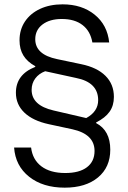

<svg xmlns="http://www.w3.org/2000/svg" viewBox="-20 -705 590 885"><path d="M278.3 160Q177.5 160 114.2 109.6Q50.8 59.2 45 -25H123.3Q130 30.8 170.8 61.7Q211.7 92.5 280.8 92.5Q345.8 92.5 380.8 65.8Q415.8 39.2 415.8 -9.2Q415.8 -86.7 313.3 -109.2L205 -132.5Q131.7 -148.3 92.5 -185.8Q53.3 -223.3 53.3 -277.5Q53.3 -361.7 142.5 -396.7V-400Q105.8 -420 87.9 -449.2Q70 -478.3 70 -519.2Q70 -568.3 95 -605.8Q120 -643.3 165 -664.2Q210 -685 268.3 -685Q357.5 -685 416.2 -637.5Q475 -590 483.3 -509.2H405.8Q396.7 -561.7 360.4 -589.6Q324.2 -617.5 265 -617.5Q209.2 -617.5 175.8 -592.1Q142.5 -566.7 142.5 -524.2Q142.5 -453.3 243.3 -432.5L354.2 -409.2Q427.5 -394.2 466.2 -355.4Q505 -316.7 505 -258.3Q505 -218.3 485 -190Q465 -161.7 423.3 -140.8V-137.5Q488.3 -103.3 488.3 -15Q488.3 65.8 431.7 112.9Q375 160 278.3 160ZM377.5 -160.8Q432.5 -190.8 432.5 -243.3Q432.5 -325.8 330 -345.8L188.3 -376.7Q159.2 -365.8 142.5 -343.3Q125.8 -320.8 125.8 -290.8Q125.8 -219.2 226.7 -195.8Z"/></svg>

Font: Funnel Sans Light
Style: Regular
Weight: 300
Designer: NORD ID, Kristian Moeller
Foundry: Dicotype
Version: Version 1.000